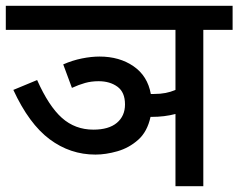

<svg xmlns="http://www.w3.org/2000/svg" viewBox="-20 -642 822 662"><path d="M198 -420Q230 -434 262.5 -440.5Q295 -447 323 -447Q392 -447 440.5 -413.5Q489 -380 500 -318Q505 -318 511 -318Q533 -318 551 -321.5Q569 -325 585 -332V-539H0V-622H782V-539H681V0H585V-249Q547 -239 503 -239H499Q488 -188 456.5 -160Q425 -132 385 -120.5Q345 -109 309 -109Q222 -109 151 -162Q80 -215 26 -332L108 -366Q148 -276 193.5 -235.5Q239 -195 302 -195Q355 -195 383 -218.5Q411 -242 411 -282Q411 -324 385 -343Q359 -362 320 -362Q295 -362 273.5 -356Q252 -350 228 -339Z"/></svg>

Font: Noto Sans Medium
Style: Regular
Weight: 500
Designer: Monotype Design Team
Foundry: Monotype Imaging Inc.
Version: Version 2.007